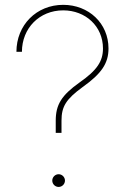

<svg xmlns="http://www.w3.org/2000/svg" viewBox="-20 -757 519 782"><path d="M207 -265.6V-215.8H230.5V-265.6C230.5 -323.2 249 -353 316.4 -402.3C394 -457.5 421.9 -499.5 421.9 -559.6C421.9 -662.1 341.3 -737.3 237.3 -737.3C128.4 -737.3 46.9 -654.8 46.9 -545.9H69.3C69.3 -642.1 140.6 -714.8 237.3 -714.8C328.6 -714.8 399.4 -649.9 399.4 -559.6C399.4 -508.3 376 -471.2 303.7 -420.9C231 -369.1 207 -331.1 207 -265.6ZM218.8 4.4C232.9 4.4 244.6 -7.3 244.6 -21.5C244.6 -35.6 232.9 -47.4 218.8 -47.4C204.6 -47.4 192.9 -35.6 192.9 -21.5C192.9 -7.3 204.6 4.4 218.8 4.4Z"/></svg>

Font: Raveo Thin
Style: Regular
Weight: 100
Designer: Jakub Foglar, Rasmus Andersson (Inter)
Foundry: Jakubfoglar.com
Version: Version 1.100;Glyphs 3.2.3 (3260)